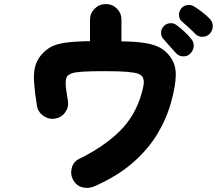

<svg xmlns="http://www.w3.org/2000/svg" viewBox="-20 -852 1070 947"><path d="M448 66Q419 79 389 72.5Q359 66 342 38Q326 10 333.5 -22Q341 -54 370 -68Q495 -130 571.5 -206Q648 -282 679 -393Q687 -421 689 -439Q691 -457 683 -473Q677 -482 662 -488Q647 -494 609.5 -497.5Q572 -501 496 -501Q425 -501 387.5 -498.5Q350 -496 334.5 -490.5Q319 -485 311 -475Q303 -463 304 -437Q305 -411 315 -355Q320 -324 301.5 -298Q283 -272 251 -267Q220 -262 193.5 -281Q167 -300 162 -331Q151 -401 148 -447Q145 -493 153.5 -524.5Q162 -556 185 -583Q206 -607 232 -621Q258 -635 303 -641.5Q348 -648 424 -649V-755Q424 -787 447 -809.5Q470 -832 502 -832Q534 -832 556.5 -809.5Q579 -787 579 -755V-648Q652 -647 697 -639.5Q742 -632 770 -616.5Q798 -601 818 -574Q848 -535 847 -481.5Q846 -428 825 -352Q803 -270 757.5 -193.5Q712 -117 637 -51Q562 15 448 66ZM944 -684Q934 -695 912 -715Q890 -735 874 -749Q864 -759 863 -777.5Q862 -796 875 -812Q886 -824 903 -827Q920 -830 936 -821Q953 -811 976.5 -793Q1000 -775 1015 -759Q1029 -744 1029.5 -724Q1030 -704 1016 -687Q1003 -672 981.5 -670.5Q960 -669 944 -684ZM918 -587Q904 -573 882.5 -574Q861 -575 847 -591Q837 -602 817 -624.5Q797 -647 783 -663Q774 -674 774.5 -692.5Q775 -711 790 -725Q801 -736 819 -737.5Q837 -739 851 -728Q868 -716 889.5 -696Q911 -676 924 -659Q937 -643 935.5 -623Q934 -603 918 -587Z"/></svg>

Font: Zen Maru Gothic Black
Style: Regular
Weight: 900
Designer: Yoshimichi Ohira
Foundry: Positype
Version: Version 1.001